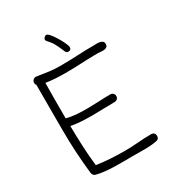

<svg xmlns="http://www.w3.org/2000/svg" viewBox="-204 -1010 1051 1137"><g transform="rotate(-30 321.5 -441.5)"><path d="M563 -659Q563 -645 556 -639.5Q549 -634 538.5 -632.5Q528 -631 516.5 -632.5Q505 -634 496 -634Q439 -634 383 -631Q327 -628 270 -628Q237 -628 204 -630Q171 -632 138 -637Q138 -611 137.5 -585.5Q137 -560 137 -534V-395Q173 -386 210.5 -383.5Q248 -381 286 -381.5Q324 -382 362 -384Q400 -386 437 -386Q448 -386 455.5 -378.5Q463 -371 463 -360Q463 -349 455.5 -341.5Q448 -334 437 -334Q398 -334 359 -332.5Q320 -331 282 -331Q246 -331 210 -333Q174 -335 138 -342Q139 -273 142 -204Q145 -135 153 -66Q201 -59 249 -56Q297 -53 345 -53Q391 -53 436 -57Q481 -61 526 -61Q554 -61 554 -34Q554 -12 530 -9Q491 -2 448.5 -2.5Q406 -3 366 -3Q338 -3 307 -2.5Q276 -2 244.5 -3Q213 -4 182.5 -7Q152 -10 125 -17Q106 -21 103 -44Q86 -197 86 -348V-654Q80 -660 80 -670Q80 -681 88 -689Q96 -697 107 -697L113 -696Q155 -689 191 -684.5Q227 -680 269 -680Q326 -680 383.5 -683Q441 -686 498 -686Q506 -686 517.5 -686.5Q529 -687 539 -684.5Q549 -682 556 -676.5Q563 -671 563 -659ZM369 -749Q369 -729 349 -729Q336 -729 331 -741Q318 -772 305.5 -797Q293 -822 270 -846Q263 -853 263 -861Q263 -867 270 -874Q277 -881 284 -881Q293 -881 307.5 -863.5Q322 -846 335.5 -823.5Q349 -801 359 -779.5Q369 -758 369 -749Z"/></g></svg>

Font: Wynona
Style: Regular
Weight: 400
Italic angle: -12°
Designer: Kanati
Foundry: Kanati and Michael Everson
Version: Version 2.000